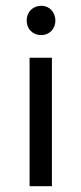

<svg xmlns="http://www.w3.org/2000/svg" viewBox="-20 -642 280 662"><path d="M72 -571C72 -542 93 -521 122 -521C151 -521 171 -543 171 -571C171 -599 151 -622 123 -622C93 -622 72 -601 72 -571ZM82 0H159V-443H82Z"/></svg>

Font: KpMath
Style: Sans
Weight: 400
Version: Version 0.64